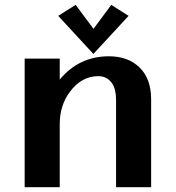

<svg xmlns="http://www.w3.org/2000/svg" viewBox="-20 -782 734 802"><path d="M295.9 -761.7 370.6 -661.6 444.8 -761.7 517.1 -715.8 370.1 -556.6 223.1 -715.8ZM83 0V-537.1H229.5V-449.7Q310.5 -546.9 434.6 -546.9Q515.6 -546.9 563 -500Q611.3 -453.1 611.3 -367.2V0H464.8V-364.7Q464.8 -409.2 448.7 -433.1Q427.7 -463.9 390.6 -463.9Q320.3 -463.9 271.5 -397.9Q229.5 -341.8 229.5 -262.7V0Z"/></svg>

Font: Klaudia
Style: Bold
Weight: 700
Designer: Wojciech Kalinowski "wmk69" (wmk69@o2.pl)
Foundry: Wojciech Kalinowski "wmk69" (wmk69@o2.pl)
Version: Version 3.1.0; 2021-05-10